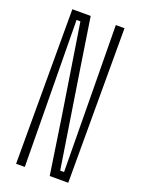

<svg xmlns="http://www.w3.org/2000/svg" viewBox="-151 -867 684 934"><g transform="rotate(20 191.0 -400.0)"><path d="M56 0V-800H151L190 -547L269 -42H289L284 -535L281 -800H326V0H230L186 -293L113 -758H93L98 -301L101 0Z"/></g></svg>

Font: Big Shoulders Display Light
Style: Regular
Weight: 300
Designer: Patric King
Foundry: XO Type Co
Version: Version 1.000; ttfautohint (v1.8.2)